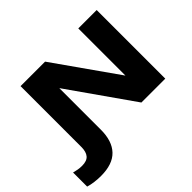

<svg xmlns="http://www.w3.org/2000/svg" viewBox="-313 -1026 1484 1484"><g transform="rotate(-45 428.5 -284.5)"><path d="M70 -750H338L764 -145L701 -132V-750H902V0H641L208 -617L271 -630V-73Q271 51 209 116Q147 181 19 181Q-15 181 -50.5 176.5Q-86 172 -115 163V9Q-97 14 -75 18Q-53 22 -29 22Q24 22 47 -5Q70 -32 70 -85Z"/></g></svg>

Font: Unbounded
Style: Bold
Weight: 700
Designer: Luke Prowse, Jean-Baptiste Morizot, Fátima Lázaro, Florian Runge
Foundry: NaN
Version: Version 1.700